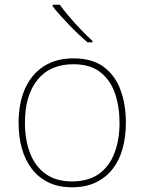

<svg xmlns="http://www.w3.org/2000/svg" viewBox="-20 -786 615 816"><path d="M515 -264Q515 -206 501.5 -156Q488 -106 459.5 -69Q431 -32 388 -11Q345 10 286 10Q229 10 186.5 -10.5Q144 -31 115.5 -68Q87 -105 73 -155Q59 -205 59 -264Q59 -348 86.5 -409.5Q114 -471 166.5 -504.5Q219 -538 292 -538Q372 -538 421 -501.5Q470 -465 492.5 -403Q515 -341 515 -264ZM86 -264Q86 -191 108 -134.5Q130 -78 174.5 -46.5Q219 -15 286 -15Q356 -15 400.5 -47Q445 -79 466.5 -135.5Q488 -192 488 -264Q488 -333 468.5 -389.5Q449 -446 406 -479.5Q363 -513 292 -513Q193 -513 139.5 -447Q86 -381 86 -264ZM234 -766Q249 -745 273 -716.5Q297 -688 324 -660Q351 -632 373 -612V-606H352Q332 -623 311.5 -642.5Q291 -662 271.5 -682.5Q252 -703 234.5 -722.5Q217 -742 204 -759V-766Z"/></svg>

Font: Noto Sans Armenian Thin
Style: Regular
Weight: 250
Version: Version 2.007